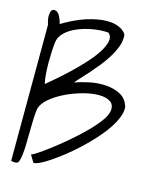

<svg xmlns="http://www.w3.org/2000/svg" viewBox="-123 -908 800 1000"><g transform="rotate(15 277.0 -408.0)"><path d="M36.1 -726.6Q31.2 -743.2 28.8 -756.3Q26.4 -769.5 28.3 -785.2Q29.3 -790 30.8 -795.9Q32.2 -801.8 35.6 -805.2Q39.1 -808.6 44.9 -810.1Q50.8 -811.5 60.5 -807.6Q66.4 -804.7 72.3 -797.4Q78.1 -790 82.5 -780.3Q86.9 -770.5 89.8 -761.7Q92.8 -752.9 93.8 -747.1Q120.1 -762.7 152.3 -778.8Q184.6 -794.9 219.2 -806.2Q253.9 -817.4 289.1 -822.8Q324.2 -828.1 356.4 -824.2Q367.2 -823.2 381.3 -818.8Q395.5 -814.5 407.7 -807.1Q419.9 -799.8 428.2 -789.6Q436.5 -779.3 434.6 -765.6Q434.6 -739.3 423.3 -710.9Q412.1 -682.6 394.5 -654.3Q377 -626 355 -598.6Q333 -571.3 312 -547.4Q291 -523.4 272.5 -503.9Q253.9 -484.4 244.1 -471.7Q277.3 -484.4 322.3 -493.7Q367.2 -502.9 410.6 -500Q454.1 -497.1 488.8 -478.5Q523.4 -460 535.2 -418Q538.1 -392.6 525.4 -360.8Q512.7 -329.1 489.3 -294.9Q465.8 -260.7 434.1 -226.1Q402.3 -191.4 367.7 -159.2Q333 -127 297.9 -99.6Q262.7 -72.3 232.9 -52.2Q203.1 -32.2 180.7 -22Q158.2 -11.7 148.4 -13.7L125 -52.7Q129.9 -51.8 156.2 -68.8Q182.6 -85.9 219.2 -113.8Q255.9 -141.6 297.9 -177.2Q339.8 -212.9 376.5 -249Q413.1 -285.2 438.5 -318.8Q463.9 -352.5 467.8 -377.9Q472.7 -412.1 449.7 -427.2Q426.8 -442.4 387.7 -442.4Q348.6 -442.4 300.8 -429.2Q252.9 -416 210 -395Q167 -374 134.8 -346.7Q102.5 -319.3 94.7 -290Q90.8 -259.8 89.8 -227.5Q88.9 -195.3 88.4 -162.6Q87.9 -129.9 87.4 -97.7Q86.9 -65.4 83 -36.1Q80.1 -14.6 74.7 -1Q69.3 12.7 45.9 8.8Q43.9 8.8 39.1 7.8Q34.2 6.8 34.2 5.9ZM95.7 -650.4Q92.8 -630.9 91.3 -600.6Q89.8 -570.3 89.8 -538.1Q89.8 -505.9 92.3 -475.6Q94.7 -445.3 99.6 -424.8Q117.2 -439.5 147.9 -465.8Q178.7 -492.2 213.4 -524.9Q248 -557.6 281.2 -593.8Q314.5 -629.9 336.4 -663.6Q358.4 -697.3 364.3 -725.1Q370.1 -752.9 350.6 -769.5Q333 -771.5 308.1 -770Q283.2 -768.6 255.9 -763.2Q228.5 -757.8 201.2 -748Q173.8 -738.3 151.4 -724.1Q128.9 -710 113.8 -691.4Q98.6 -672.9 95.7 -650.4Z"/></g></svg>

Font: Shadows Into Light Two
Style: Regular
Weight: 400
Designer: Kimberly Geswein
Foundry: Kimberly Geswein
Version: Version 1.003 2012